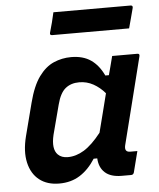

<svg xmlns="http://www.w3.org/2000/svg" viewBox="-54 -799 708 856"><g transform="rotate(-5 300.0 -371.5)"><path d="M278 -547Q331 -547 366 -523Q401 -499 423 -452H439Q444 -470 449 -489.5Q454 -509 461 -536H574Q585 -536 582 -524Q558 -427 532 -324.5Q506 -222 484 -134Q477 -104 504 -104H536Q530 -81 524 -57Q518 -33 512 -10Q509 0 499 0H457Q408 0 382.5 -23Q357 -46 355 -87H339Q309 -40 269.5 -15Q230 10 177 10Q123 10 88 -17.5Q53 -45 41.5 -95.5Q30 -146 47 -213L85 -360Q104 -434 133.5 -474.5Q163 -515 200 -531Q237 -547 278 -547ZM181 -120Q197 -104 225 -104Q262 -104 298 -126Q334 -148 375 -200Q386 -243 397 -286Q408 -329 419 -373Q396 -400 367 -416Q338 -432 304 -432Q267 -432 242.5 -412Q218 -392 205 -342L170 -209Q155 -146 181 -120ZM217 -753H562Q573 -753 571 -742Q565 -718 559 -696.5Q553 -675 547 -652H203Q191 -652 194 -663Q201 -687 206.5 -708.5Q212 -730 217 -753Z"/></g></svg>

Font: Recursive Mn Lnr St SmB
Style: Italic
Weight: 600
Italic angle: -15°
Monospace: yes
Version: Version 1.079;hotconv 1.0.112;makeotfexe 2.5.65598; ttfautoh